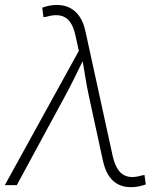

<svg xmlns="http://www.w3.org/2000/svg" viewBox="-26 -756 674 784"><path d="M-6.3 0 295.9 -548.3 282.7 -608.4Q274.9 -646.5 259.3 -667.2Q243.7 -688 219.7 -692.6Q195.8 -697.3 163.1 -687.5L151.4 -686L146.5 -724.6Q160.2 -729.5 174.8 -732.7Q189.5 -735.8 205.6 -735.8Q236.3 -735.8 260 -723.6Q283.7 -711.4 299.8 -687Q315.9 -662.6 323.7 -624.5L434.1 -119.1Q442.9 -81.1 458.3 -60.3Q473.6 -39.6 497.3 -34.7Q521 -29.8 553.2 -39.6L564 -41.5L569.3 -2.9Q556.2 2 540.8 5.1Q525.4 8.3 508.8 8.3Q478 8.3 455.1 -3.9Q432.1 -16.1 416.7 -40.8Q401.4 -65.4 393.6 -103L337.9 -359.4Q328.6 -401.9 322 -443.6Q315.4 -485.4 307.6 -526.9H321.8Q301.3 -485.8 280.8 -443.6Q260.3 -401.4 237.3 -359.4L42.5 0Z"/></svg>

Font: Inter 16pt ExtraLight
Style: Italic
Weight: 250
Italic angle: -9.3988°
Version: Version 4.001;git-66647c0bb